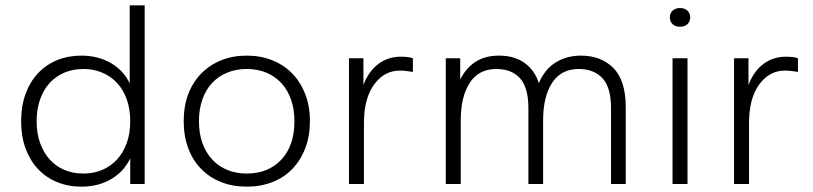

<svg xmlns="http://www.w3.org/2000/svg" viewBox="-20 -688 3040 718"><path d="M284 10Q235 10 193.5 -7Q152 -24 122 -56Q92 -88 75.5 -133Q59 -178 59 -235Q59 -291 75.5 -336.5Q92 -382 122 -414Q152 -446 193.5 -463Q235 -480 284 -480Q347 -480 395 -452Q443 -424 465 -376V-668H521V0H467V-96Q445 -48 397 -19Q349 10 284 10ZM292 -39Q330 -39 362 -52.5Q394 -66 417.5 -91.5Q441 -117 454 -153Q467 -189 467 -235Q467 -280 454 -316.5Q441 -353 417.5 -378Q394 -403 362 -416.5Q330 -430 292 -430Q253 -430 221 -416.5Q189 -403 166 -378Q143 -353 130 -316.5Q117 -280 117 -235Q117 -189 130 -153Q143 -117 166 -91.5Q189 -66 221 -52.5Q253 -39 292 -39Z M903 10Q850 10 807 -7Q764 -24 732.5 -56Q701 -88 684 -133.5Q667 -179 667 -235Q667 -291 684 -336Q701 -381 732.5 -413Q764 -445 807 -462.5Q850 -480 903 -480Q955 -480 998.5 -462.5Q1042 -445 1073 -413Q1104 -381 1121.5 -336Q1139 -291 1139 -235Q1139 -179 1121.5 -133.5Q1104 -88 1073 -56Q1042 -24 998.5 -7Q955 10 903 10ZM903 -39Q983 -39 1032 -91Q1081 -143 1081 -235Q1081 -280 1068 -316.5Q1055 -353 1031.5 -378Q1008 -403 975.5 -416.5Q943 -430 903 -430Q863 -430 830 -416.5Q797 -403 773.5 -378Q750 -353 737 -316.5Q724 -280 724 -235Q724 -189 737 -153Q750 -117 773.5 -91.5Q797 -66 830 -52.5Q863 -39 903 -39Z M1285 0V-470H1339V-370Q1358 -421 1394.5 -448.5Q1431 -476 1479 -476Q1493 -476 1505 -474.5Q1517 -473 1524 -470V-419Q1512 -421 1500 -422.5Q1488 -424 1475 -424Q1417 -424 1379 -372Q1341 -320 1341 -227V0Z M2265 0V-283Q2265 -361 2233 -395.5Q2201 -430 2144 -430Q2078 -430 2044.5 -378Q2011 -326 2011 -238V0H1956V-283Q1956 -361 1924.5 -395.5Q1893 -430 1836 -430Q1770 -430 1736.5 -378Q1703 -326 1703 -238V0H1647V-470H1701V-390Q1721 -432 1757 -456Q1793 -480 1846 -480Q1904 -480 1942 -452.5Q1980 -425 1995 -377Q2017 -429 2058 -454.5Q2099 -480 2152 -480Q2228 -480 2274 -433.5Q2320 -387 2320 -287V0Z M2495 0V-470H2551V0ZM2523 -588Q2506 -588 2495.5 -597.5Q2485 -607 2485 -623Q2485 -639 2495.5 -648.5Q2506 -658 2523 -658Q2540 -658 2550.5 -648.5Q2561 -639 2561 -623Q2561 -607 2550.5 -597.5Q2540 -588 2523 -588Z M2725 0V-470H2779V-370Q2798 -421 2834.5 -448.5Q2871 -476 2919 -476Q2933 -476 2945 -474.5Q2957 -473 2964 -470V-419Q2952 -421 2940 -422.5Q2928 -424 2915 -424Q2857 -424 2819 -372Q2781 -320 2781 -227V0Z"/></svg>

Font: Celebes Light
Style: Regular
Weight: 300
Designer: Anugrah Pasau
Foundry: Lafontype
Version: Version 1.000; ttfautohint (v1.8.4)